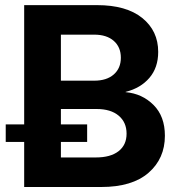

<svg xmlns="http://www.w3.org/2000/svg" viewBox="-20 -748 707 768"><path d="M76.7 0V-727.5H368.2Q485.4 -727.5 549.1 -676Q612.8 -624.5 612.8 -540.5Q612.8 -477.5 577.6 -436.5Q542.5 -395.5 482.4 -380.4V-379.4Q548.8 -373.5 594.2 -328.1Q639.6 -282.7 639.6 -205.1Q639.6 -113.8 574.2 -56.9Q508.8 0 384.8 0ZM223.6 -118.2H363.8Q421.9 -118.2 454.1 -143.1Q486.3 -168 486.3 -213.4Q486.3 -258.8 454.6 -285.4Q422.9 -312 366.2 -312H223.6ZM223.6 -425.3H356.9Q406.7 -425.3 435.1 -450.2Q463.4 -475.1 463.4 -517.1Q463.4 -559.6 435.1 -584.5Q406.7 -609.4 356.9 -609.4H223.6ZM2.9 -180.2V-250.5H328.6V-180.2Z"/></svg>

Font: Inter Display
Style: Bold
Weight: 700
Designer: Rasmus Andersson
Foundry: rsms
Version: Version 4.001;git-9221beed3